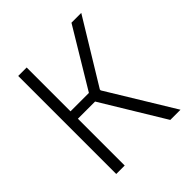

<svg xmlns="http://www.w3.org/2000/svg" viewBox="-196 -871 1011 1011"><g transform="rotate(-45 310.0 -365.0)"><path d="M158 0V-348.5H286L497.5 0H573.5L348.5 -369V-375.5L564.5 -730H491.5L295 -403.5H158V-730H95V0Z"/></g></svg>

Font: Monaspace Neon ExtraLight
Style: Regular
Weight: 200
Designer: Riley Cran & the Lettermatic Team
Foundry: Lettermatic
Version: Version 1.200 (Monaspace Neon)